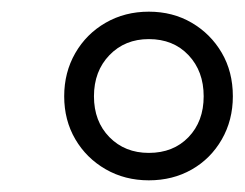

<svg xmlns="http://www.w3.org/2000/svg" viewBox="-20 -730 419 329"><path d="M235 -421Q194 -421 161 -440Q128 -459 109 -491.5Q90 -524 90 -565Q90 -606 109 -639Q128 -672 161 -691Q194 -710 235 -710Q276 -710 308.5 -691Q341 -672 360 -639.5Q379 -607 379 -565Q379 -524 360 -491Q341 -458 308.5 -439.5Q276 -421 235 -421ZM235 -468Q277 -468 303 -495Q329 -522 329 -565Q329 -608 303 -635.5Q277 -663 235 -663Q194 -663 167.5 -635.5Q141 -608 141 -565Q141 -522 167.5 -495Q194 -468 235 -468Z"/></svg>

Font: Nunito Sans 12pt Light
Style: Italic
Weight: 300
Italic angle: -9°
Designer: Vernon Adams
Foundry: Vernon Adams
Version: Version 3.101;gftools[0.9.27]